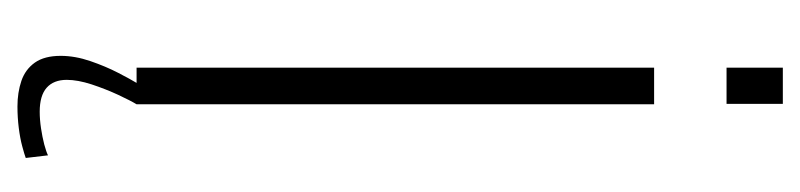

<svg xmlns="http://www.w3.org/2000/svg" viewBox="-368 -412 917 220"><g transform="rotate(90 90.0 -301.5)"><path d="M57 0H74.5Q70.5 6.5 63 21Q55.5 35.5 49.5 53Q43.5 70.5 43.5 87Q43.5 105.5 51.2 116.5Q59 127.5 72.2 132Q85.5 136.5 101.5 136.5Q114 136.5 126 135Q138 133.5 147.2 131Q156.5 128.5 160.5 127L157.5 101.5Q153.5 103.5 145 105.8Q136.5 108 126.5 109.5Q116.5 111 107.5 111Q89 111 80 103Q71 95 71 80Q71 67.5 76.2 51.5Q81.5 35.5 88.2 21Q95 6.5 99 0V-593H57ZM57 -740.5V-676H98.5V-740.5Z"/></g></svg>

Font: Anybody Thin ExtraLight
Style: Regular
Weight: 250
Version: Version 1.113;gftools[0.9.25]